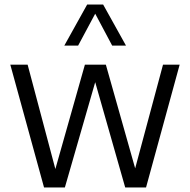

<svg xmlns="http://www.w3.org/2000/svg" viewBox="-20 -828 839 848"><path d="M700 -542.5H773.5L625 0H533L400.5 -465L266.5 0H174.5L25.5 -542.5H102L224.5 -81.5L355 -542.5H447.5L577 -84.5ZM536.5 -626.5H475.5L400.5 -767.5L325 -626.5H264L365 -808H435.5Z"/></svg>

Font: Encode Sans Semi Condensed
Style: Regular
Weight: 400
Width: 4
Designer: Multiple Designers
Foundry: Impallari Type
Version: Version 2.000